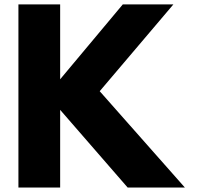

<svg xmlns="http://www.w3.org/2000/svg" viewBox="-20 -845 888 865"><path d="M63 0V-825.2H251V-487.8L533.2 -825.2H761.2L429.2 -434.1L813 0H555.2L251 -350.1V0Z"/></svg>

Font: Hussar Preview
Style: Bold
Weight: 700
Foundry: Cannot Into Space Fonts, PlusOne Fonts
Version: Version 2.29RC2 "Millennial"